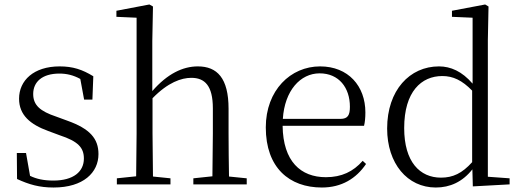

<svg xmlns="http://www.w3.org/2000/svg" viewBox="-20 -822 2318 856"><path d="M219 14C352 14 419 -53 419 -135C419 -204 381 -248 280 -284L231 -302C159 -326 128 -353 128 -403C128 -456 167 -494 245 -494C277 -494 307 -487 338 -470L355 -378H392L396 -482C347 -512 305 -526 246 -526C130 -526 65 -463 65 -382C65 -309 115 -267 195 -238L246 -219C328 -192 354 -164 354 -115C354 -57 308 -17 218 -17C175 -17 143 -24 114 -38L96 -140H55L56 -24C110 1 156 14 219 14Z M926 0H1080V-27L1001 -35C1000 -90 999 -172 999 -227V-337C999 -474 948 -526 862 -526C795 -526 726 -493 659 -416V-639L662 -793L646 -802L499 -774V-747L589 -743V-227L587 -36L501 -27V0H740V-27L662 -35L660 -227V-384C729 -455 789 -475 833 -475C893 -475 929 -440 929 -339V-227L927 -36L842 -27V0Z M1415 14C1503 14 1568 -26 1612 -91L1597 -105C1555 -57 1503 -32 1433 -32C1321 -32 1242 -102 1240 -261H1603C1607 -277 1609 -297 1609 -321C1609 -438 1533 -526 1407 -526C1276 -526 1165 -420 1165 -254C1165 -74 1270 14 1415 14ZM1241 -292C1249 -418 1319 -495 1405 -495C1491 -495 1540 -431 1540 -346C1540 -309 1531 -292 1498 -292Z M2088 9 2252 0V-27L2155 -34V-643L2158 -793L2143 -802L1995 -774V-747L2087 -743V-449C2040 -504 1989 -526 1937 -526C1807 -526 1706 -420 1706 -249C1706 -93 1796 14 1923 14C1986 14 2042 -11 2086 -67ZM2085 -99C2040 -49 1999 -30 1946 -30C1852 -30 1782 -100 1782 -251C1782 -414 1859 -483 1952 -483C2000 -483 2040 -464 2085 -418Z"/></svg>

Font: Noto Serif KR Light
Style: Regular
Weight: 300
Designer: Ryoko NISHIZUKA 西塚涼子 (kana & ideographs); Frank Grießhammer (Latin, Greek & Cyrillic); Wenlong ZHANG 张文龙 (bopomofo); San
Foundry: Adobe
Version: Version 2.001;hotconv 1.1.0;makeotfexe 2.6.0